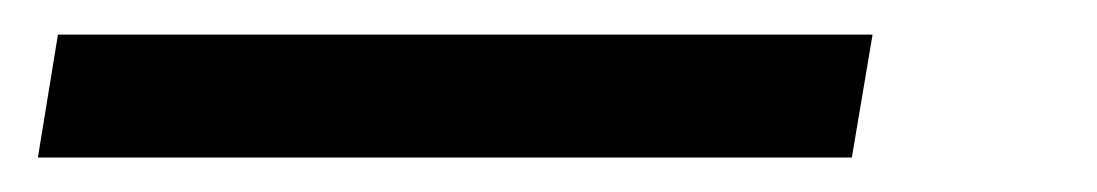

<svg xmlns="http://www.w3.org/2000/svg" viewBox="-20 75 640 112"><path d="M476.9 166.9 489 95.2H13.8L2.1 166.9Z"/></svg>

Font: Margiela Mono Italic Italic
Style: Regular
Weight: 400
Designer: Mike Abbink, Paul van der Laan, Pieter van Rosmalen
Foundry: Bold Monday
Version: Version 2.003 2021